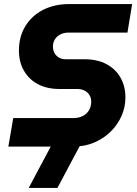

<svg xmlns="http://www.w3.org/2000/svg" viewBox="-20 -720 673 943"><path d="M21 0 45 -140H338Q368 -140 388 -151Q408 -162 418 -180Q428 -198 428 -221Q428 -239 419.5 -253Q411 -267 395.5 -275Q380 -283 358 -283H271Q212 -283 167.5 -306Q123 -329 98 -372Q73 -415 73 -472Q73 -540 104.5 -591.5Q136 -643 191.5 -671.5Q247 -700 320 -700H629L606 -560H318Q294 -560 276.5 -551Q259 -542 249.5 -526.5Q240 -511 240 -492Q240 -472 248.5 -458Q257 -444 271 -436.5Q285 -429 302 -429H395Q458 -429 503 -405Q548 -381 572 -338.5Q596 -296 596 -241Q596 -195 577.5 -152Q559 -109 525 -75Q491 -41 444 -20.5Q397 0 339 0ZM121 203 244 -28H385L262 203Z"/></svg>

Font: MuseoModerno
Style: Bold Italic
Weight: 700
Italic angle: -9°
Designer: Pablo Cosgaya, Héctor Gatti, Marcela Romero, and the Authors of The MuseoModerno Project.
Foundry: Omnibus-Type Team
Version: Version 1.003